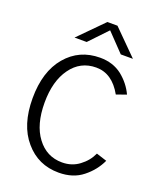

<svg xmlns="http://www.w3.org/2000/svg" viewBox="-176 -1081 998 1204"><g transform="rotate(20 323.0 -479.0)"><path d="M50.8 -365.2Q50.8 -543.9 137.7 -646.5Q224.6 -749 363.3 -749Q449.2 -749 509.8 -702.1Q569.3 -654.3 599.6 -588.9Q577.1 -581.1 533.2 -565.4Q467.8 -682.6 361.3 -682.6Q255.9 -682.6 193.4 -595.7Q130.9 -509.8 130.9 -365.2Q130.9 -218.8 194.3 -134.8Q257.8 -49.8 361.3 -49.8Q426.8 -49.8 475.6 -86.9Q524.4 -123 548.8 -176.8Q572.3 -168.9 619.1 -154.3Q585.9 -83 522.5 -33.2Q459 17.6 363.3 17.6Q225.6 17.6 138.7 -85Q50.8 -186.5 50.8 -365.2ZM168 -812.5Q208 -853.5 328.1 -974.6Q344.7 -974.6 395.5 -974.6Q435.5 -934.6 557.6 -812.5Q537.1 -812.5 476.6 -812.5Q448.2 -841.8 362.3 -931.6Q334 -901.4 249 -812.5Q228.5 -812.5 168 -812.5Z"/></g></svg>

Font: Gothic A1
Style: Regular
Weight: 400
Designer: HanYang I&C Co.,Ltd.
Version: Version 2.50